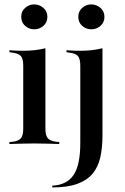

<svg xmlns="http://www.w3.org/2000/svg" viewBox="-20 -639 553 852"><path d="M83.1 -207.3V-347.6Q83.1 -378.2 72.6 -390.3Q62.1 -402.4 33.1 -405.6L21.8 -407.3V-416.1Q41.9 -414.5 55.2 -414.1Q68.5 -413.7 82.3 -413.7Q110.5 -413.7 135.1 -416.5Q159.7 -419.4 181.5 -425V-416.1V-207.3ZM132.3 -2.4Q104.8 -2.4 79.4 -1.6Q54 -0.8 21.8 0V-8.9L34.7 -9.7Q62.1 -12.9 72.6 -25.4Q83.1 -37.9 83.1 -68.5V-207.3H181.5V-68.5Q181.5 -37.9 192.3 -25.4Q203.2 -12.9 230.6 -9.7L242.7 -8.9V0Q210.5 -0.8 185.1 -1.6Q159.7 -2.4 132.3 -2.4ZM132.3 -508.9Q108.9 -508.9 91.5 -524.2Q74.2 -539.5 74.2 -564.5Q74.2 -588.7 91.5 -604Q108.9 -619.4 131.5 -619.4Q154.8 -619.4 172.6 -604Q190.3 -588.7 190.3 -563.7Q190.3 -539.5 172.6 -524.2Q154.8 -508.9 132.3 -508.9ZM336.3 -207.3V-347.6Q336.3 -378.2 325.8 -390.3Q315.3 -402.4 286.3 -405.6L275 -407.3V-416.1Q295.2 -414.5 308.5 -414.1Q321.8 -413.7 335.5 -413.7Q363.7 -413.7 388.3 -416.5Q412.9 -419.4 434.7 -425V-416.1V-207.3ZM212.1 192.7V184.7Q275 182.3 305.6 138.7Q336.3 95.2 336.3 -4.8V-207.3H434.7V-36.3Q434.7 16.9 425 59.7Q415.3 102.4 390.7 131.9Q366.1 161.3 322.6 177Q279 192.7 212.1 192.7ZM385.5 -508.9Q362.1 -508.9 344.8 -524.2Q327.4 -539.5 327.4 -564.5Q327.4 -588.7 344.8 -604Q362.1 -619.4 384.7 -619.4Q408.1 -619.4 425.8 -604Q443.5 -588.7 443.5 -563.7Q443.5 -539.5 425.8 -524.2Q408.1 -508.9 385.5 -508.9Z"/></svg>

Font: Playfair 144pt SemiCondensed SemiBold
Style: Regular
Weight: 600
Width: 4
Designer: Claus Eggers Sørensen
Foundry: Claus Eggers Sørensen
Version: Version 2.203